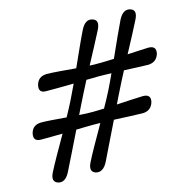

<svg xmlns="http://www.w3.org/2000/svg" viewBox="-105 -805 892 912"><g transform="rotate(-15 341.5 -349.0)"><path d="M301 -218Q284.5 -218 263.2 -217.5Q242 -217 219 -216.5Q193 -163.5 168 -112.5Q143 -61.5 127 -30Q104 13.5 71 4Q37 -6.5 59 -50Q74 -79.5 99 -123.8Q124 -168 151 -215Q119.5 -214.5 92 -214.2Q64.5 -214 46 -214Q5.5 -213.5 14 -253Q24 -292 66 -292.5Q87.5 -292.5 120.5 -290Q153.5 -287.5 189.5 -284.5Q201 -305 211 -324Q221 -343 229 -359Q236.5 -374.5 245.2 -392.8Q254 -411 263.5 -431Q224.5 -430.5 188.8 -430Q153 -429.5 130.5 -430Q89 -428.5 98.5 -468.5Q109 -507 150 -508Q174.5 -508 213.8 -504.8Q253 -501.5 294 -498Q316 -547 336.8 -592.8Q357.5 -638.5 372 -667.5Q395 -713 429 -702Q462.5 -692 439.5 -646.5Q426 -619.5 404.2 -578.8Q382.5 -538 359 -494Q383.5 -492.5 401.5 -493Q417 -493 437 -493.5Q457 -494 478.5 -495Q500.5 -544.5 521.8 -591.2Q543 -638 557.5 -667.5Q581 -712.5 614.5 -702Q648 -692 624.5 -646.5Q611.5 -620.5 590.8 -581.2Q570 -542 547 -499Q577.5 -500.5 604.5 -502Q631.5 -503.5 649.5 -504Q690.5 -504 682 -466Q670.5 -427 629 -425.5Q608.5 -426 577 -427.2Q545.5 -428.5 510.5 -430Q497.5 -405.5 486 -383Q474.5 -360.5 465.5 -342Q459 -329 451.5 -313.8Q444 -298.5 436 -282Q473.5 -284 508.2 -286Q543 -288 565 -288.5Q606 -288.5 597.5 -251Q586 -211 544.5 -210Q520.5 -210.5 482 -212Q443.5 -213.5 403.5 -215.5Q377.5 -162.5 352.8 -111.8Q328 -61 313 -30Q289.5 13.5 256 4Q222.5 -6.5 244.5 -50Q259.5 -80 284.8 -124.8Q310 -169.5 337.5 -217.5Q316.5 -218 301 -218ZM280.5 -342Q273.5 -328.5 266 -312.8Q258.5 -297 250 -280Q268.5 -278.5 285.5 -278Q302.5 -277.5 317 -277.5Q328.5 -277.5 342.8 -278Q357 -278.5 372 -279Q384.5 -301 395.5 -321.5Q406.5 -342 415 -359Q422.5 -374.5 431.5 -393Q440.5 -411.5 449.5 -432Q431.5 -432.5 415.2 -433Q399 -433.5 385.5 -433.5Q373 -433 358 -432.8Q343 -432.5 326.5 -432.5Q313.5 -407 301.5 -383.8Q289.5 -360.5 280.5 -342Z"/></g></svg>

Font: Fraunces 144pt S100
Style: Bold Italic
Weight: 700
Italic angle: -16°
Version: Version 1.000; ttfautohint (v1.8.3)